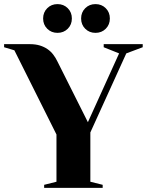

<svg xmlns="http://www.w3.org/2000/svg" viewBox="-20 -915 715 935"><path d="M0 0ZM50 -670 0 -685V-700H125Q153 -700 174 -693.5Q195 -687 211 -676Q227 -665 239 -649.5Q251 -634 260 -615L408 -320L560 -655L485 -685V-700H675V-685L595 -655L420 -270V-30L480 -15V0H195V-15L255 -30V-260ZM190 -825Q190 -855 210 -875Q230 -895 260 -895Q290 -895 310 -875Q330 -855 330 -825Q330 -795 310 -775Q290 -755 260 -755Q230 -755 210 -775Q190 -795 190 -825ZM375 -825Q375 -855 395 -875Q415 -895 445 -895Q475 -895 495 -875Q515 -855 515 -825Q515 -795 495 -775Q475 -755 445 -755Q415 -755 395 -775Q375 -795 375 -825Z"/></svg>

Font: Yeseva One
Style: Regular
Weight: 400
Designer: Jovanny Lemonad
Foundry: Jovanny Lemonad
Version: Version 2.001; ttfautohint (v0.91) -l 8 -r 50 -G 200 -x 0 -w